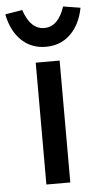

<svg xmlns="http://www.w3.org/2000/svg" viewBox="-96 -789 432 824"><g transform="rotate(-5 120.0 -377.5)"><path d="M70 0V-525H173V0ZM-42 -743 32 -755Q60 -670 120 -670Q180 -670 208 -755L282 -743Q268 -671 225.5 -630Q183 -589 120 -589Q57 -589 14.5 -630Q-28 -671 -42 -743Z"/></g></svg>

Font: Easer Grotesk
Style: Regular
Weight: 400
Designer: Boardeaser, Bonnie Shaver-Troup, Thomas Jockin
Foundry: Lexend
Version: Version 1.008;Glyphs 3.1.2 (3151)